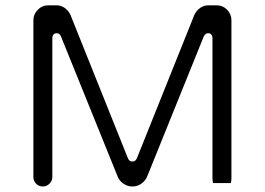

<svg xmlns="http://www.w3.org/2000/svg" viewBox="-20 -697 983 713"><path d="M837.4 -17.1Q839.4 -23.4 839.4 -39.1V-622.1Q839.4 -644.5 822.8 -661.6Q806.6 -677.2 785.2 -677.2H752.9Q737.3 -677.2 723.4 -667.7Q709.5 -658.2 701.7 -641.6L488.8 -110.4Q484.9 -100.1 476.1 -97.7Q474.1 -97.2 471.7 -97.2Q464.8 -97.2 459.5 -102.1Q456.5 -105.5 454.6 -110.4L241.7 -641.6Q233.9 -658.2 220 -667.7Q206.1 -677.2 190.4 -677.2H158.2Q136.2 -677.2 120.1 -660.6Q104 -644 104 -622.1V-39.1Q104 -24.9 114.3 -14.6Q124.5 -4.4 138.7 -4.4Q153.3 -4.4 163.8 -14.9Q174.3 -25.4 174.3 -39.1V-554.7Q174.3 -564.5 179.2 -569.3Q183.6 -573.7 190.4 -573.7Q201.2 -573.7 206.5 -561.5L417.5 -40Q424.3 -24.4 439.2 -14.4Q454.1 -4.4 471.7 -4.4Q492.2 -4.4 509.3 -18.1Q520 -27.3 525.9 -40L736.8 -562Q742.7 -573.7 752.9 -573.7Q759.8 -573.7 764.2 -569.3Q769 -564.5 769 -554.7V-39.1Q769 -24.9 771 -17.1Z"/></svg>

Font: YuPearl-ExtraLight
Style: ExtraLight
Weight: 200
Designer: Max Yao
Foundry: Max-Everyday
Version: Version 1.011; ttfautohint (v1.8.3)